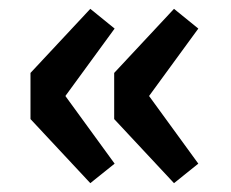

<svg xmlns="http://www.w3.org/2000/svg" viewBox="-20 -468 520 432"><path d="M183.2 -55.9 48.6 -200.1V-303.9L183.2 -448.1L237.9 -403.7L127.1 -252L237.9 -99.8ZM371.5 -55.9 236.9 -200.1V-303.9L371.5 -448.1L426.2 -403.7L315.4 -252L426.2 -99.8Z"/></svg>

Font: Mada
Style: Regular
Weight: 400
Designer: Khaled Hosny
Version: Version 1.5